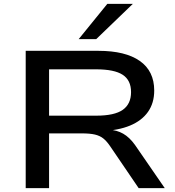

<svg xmlns="http://www.w3.org/2000/svg" viewBox="-20 -966 901 986"><path d="M112 0V-705H485Q624 -705 698 -653Q772 -601 772 -501Q772 -437 740 -391.5Q708 -346 647.5 -321Q587 -296 502 -293L512 -301L539 -300Q580 -298 612.5 -279.5Q645 -261 673 -222L826 0H692L545 -216Q528 -241 510.5 -255Q493 -269 467.5 -275Q442 -281 400 -281H232V0ZM232 -372H474Q568 -372 610.5 -402Q653 -432 653 -493Q653 -554 610 -582Q567 -610 473 -610H232ZM384 -765 531 -946H662L474 -765Z"/></svg>

Font: Nunito Sans 10pt Expanded SemiBold
Style: Regular
Weight: 600
Width: 7
Designer: Vernon Adams
Foundry: Vernon Adams
Version: Version 3.101;gftools[0.9.27]